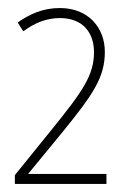

<svg xmlns="http://www.w3.org/2000/svg" viewBox="-20 -827 300 478"><path d="M17 -369H245V-394H50L133 -495C213 -593 241 -635 241 -698C241 -758 200 -807 129 -807C87 -807 54 -792 24 -771L38 -749C66 -770 96 -782 129 -782C186 -782 214 -746 214 -697C214 -640 186 -600 110 -506L17 -391Z"/></svg>

Font: Noto Sans Tamil ExtraCondensed Thin
Style: Regular
Weight: 100
Width: 2
Designer: Jelle Bosma - Monotype Design Team
Foundry: Monotype Imaging Inc.
Version: Version 2.004